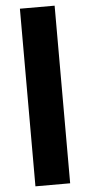

<svg xmlns="http://www.w3.org/2000/svg" viewBox="-60 -739 446 953"><g transform="rotate(-5 163.5 -262.5)"><path d="M77 180V-705H250V180Z"/></g></svg>

Font: Nunito Sans 10pt Black
Style: Regular
Weight: 900
Designer: Vernon Adams
Foundry: Vernon Adams
Version: Version 3.101;gftools[0.9.27]